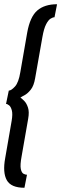

<svg xmlns="http://www.w3.org/2000/svg" viewBox="-28 -724 290 907"><path d="M87.5 163Q24 163 4 127Q-16 91 -3.5 23L27 -153Q32.5 -185 28 -202.2Q23.5 -219.5 15.2 -226.2Q7 -233 0.5 -233L13.5 -296Q25 -296 42.5 -315Q60 -334 68 -383L100.5 -570Q114 -645 148.2 -674.5Q182.5 -704 241.5 -704L229.5 -642.5Q221.5 -642.5 210.8 -635.8Q200 -629 189.8 -609.2Q179.5 -589.5 172.5 -550L138 -354.5Q132 -318.5 117 -300Q102 -281.5 87.5 -274Q73 -266.5 68.5 -263Q69 -262.5 71 -261Q77 -257 87.2 -246.5Q97.5 -236 104.2 -215.8Q111 -195.5 105 -162.5L74 15Q66.5 55.5 70.2 73.8Q74 92 83 96.8Q92 101.5 99.5 101.5Z"/></svg>

Font: Anybody UltraCondensed Medium
Style: Italic
Weight: 500
Width: 1
Italic angle: -10°
Designer: Tyler Finck
Foundry: Etcetera Type Company
Version: Version 1.010; ttfautohint (v1.8.3) -l 8 -r 50 -G 200 -x 14 